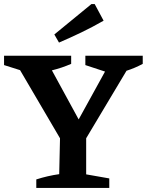

<svg xmlns="http://www.w3.org/2000/svg" viewBox="-25 -927 724 947"><path d="M154 0V-42Q210 -60 267 -68L271 -245L74 -581L-5 -606V-652H326V-612Q280 -592 231 -580L363 -338L493 -574L396 -606V-652H679V-612Q640 -591 599 -578L400 -245V-67L514 -47V0ZM266 -717 243 -757 426 -907H442L486 -825Q432 -794 377 -767.5Q322 -741 266 -717Z"/></svg>

Font: Piazzolla SemiBold
Style: Regular
Weight: 600
Designer: Juan Pablo del Peral
Foundry: Huerta Tipografica
Version: Version 1.330